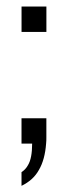

<svg xmlns="http://www.w3.org/2000/svg" viewBox="-20 -449 212 598"><path d="M124.5 -349.5V-428.6H47.1V-349.5ZM47 -1.7H80.1C80.1 28.2 76 50.8 67.2 65.3C62.3 74.2 55.9 81.4 47 87.1V129.8C70.4 118.5 89 102.4 101 80.6C114 58.8 121.2 30.6 123.6 -1.7C124.4 -8.1 124.4 -14.6 124.4 -21.8V-80.7H47Z"/></svg>

Font: Diatome
Style: Regular
Weight: 400
Designer: 15.100.17
Foundry: 15.100.17
Version: Version 1.008;Fontself Maker 3.5.8